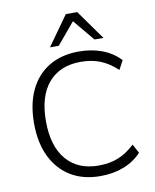

<svg xmlns="http://www.w3.org/2000/svg" viewBox="-100 -1012 886 1096"><g transform="rotate(-10 343.0 -463.5)"><path d="M393 9Q293 9 221 -35Q149 -79 110 -160Q71 -241 71 -353Q71 -465 109.5 -545.5Q148 -626 220.5 -669.5Q293 -713 393 -713Q467 -713 528 -690Q589 -667 632 -621L604 -569Q557 -613 507 -633Q457 -653 394 -653Q273 -653 206.5 -575.5Q140 -498 140 -353Q140 -209 206.5 -130.5Q273 -52 394 -52Q457 -52 507 -72Q557 -92 604 -136L632 -84Q589 -38 528 -14.5Q467 9 393 9ZM236 -765 358 -936H424L546 -765H494L391 -889L287 -765Z"/></g></svg>

Font: Nunito Sans 10pt Light
Style: Regular
Weight: 300
Designer: Vernon Adams
Foundry: Vernon Adams
Version: Version 3.101;gftools[0.9.27]